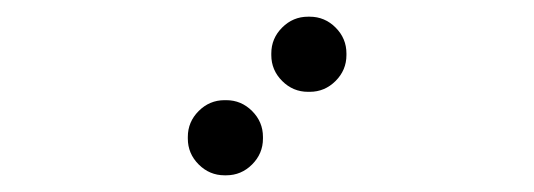

<svg xmlns="http://www.w3.org/2000/svg" viewBox="-20 -15 640 230"><path d="M349 5Q331 5 318 18Q305 31 305 49V51Q305 69 318 82Q331 95 349 95H351Q369 95 382 82Q395 69 395 51V49Q395 31 382 18Q369 5 351 5ZM249 105Q231 105 218 118Q205 131 205 149V151Q205 169 218 182Q231 195 249 195H251Q269 195 282 182Q295 169 295 151V149Q295 131 282 118Q269 105 251 105Z"/></svg>

Font: Doto Black Rounded Black
Style: Regular
Weight: 900
Monospace: yes
Version: Version 1.000